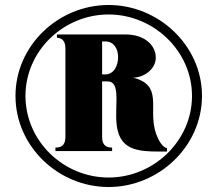

<svg xmlns="http://www.w3.org/2000/svg" viewBox="-20 -736 869 769"><path d="M415 13C616 13 789 -150 789 -352C789 -553 616 -716 415 -716C213 -716 42 -553 42 -352C42 -150 213 13 415 13ZM415 -25C234 -25 82 -171 82 -352C82 -532 234 -678 415 -678C595 -678 749 -532 749 -352C749 -171 595 -25 415 -25ZM601 -214C576 -307 632 -395 513 -425C556 -425 604 -459 604 -505C604 -552 563 -598 482 -598H208V-585C219 -584 242 -581 242 -542V-187C242 -149 219 -145 202 -145V-131H429V-145C412 -145 389 -149 389 -187V-410H410C476 -410 426 -277 456 -198C479 -137 536 -129 615 -129H649V-143C635 -143 613 -170 601 -214ZM402 -438H389V-570H402C436 -570 453 -541 453 -507C453 -473 436 -438 402 -438Z"/></svg>

Font: Sprat Condensed Black
Style: Regular
Weight: 900
Designer: Ethan Nakache
Foundry: Collletttivo
Version: Version 2.000;Glyphs 3.2 (3217)